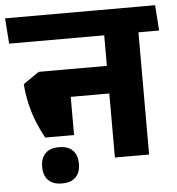

<svg xmlns="http://www.w3.org/2000/svg" viewBox="-78 -690 764 830"><g transform="rotate(-5 303.5 -275.0)"><path d="M543.6 -568H395.1V0H543.6ZM364.3 -530.3H633.4L625.7 -640.8H356.6ZM583.4 -530.3 575.7 -640.8H-25.5L-17.4 -530.3ZM454.4 -397.7H173.4V-277.9H454.4ZM102.5 -112.3H227.7V-397.7H99.2L30.2 -350.3Q33.9 -303.9 43.7 -262.5Q53.5 -221 68.5 -183.6Q83.6 -146.1 102.5 -112.3ZM158.1 91.7Q197.6 91.7 217.7 71Q237.7 50.3 237.7 14.8Q237.7 14.6 237.7 13.3Q237.7 11.9 237.7 11.4Q237.7 -23.9 217.8 -44.7Q197.9 -65.6 158.1 -65.6Q118.5 -65.6 98.5 -44.9Q78.4 -24.2 78.4 11.4Q78.4 11.9 78.4 13.1Q78.4 14.3 78.4 14.8Q78.4 50.3 98.5 71Q118.5 91.7 158.1 91.7Z"/></g></svg>

Font: Anek Devanagari Medium
Style: Regular
Weight: 500
Designer: Kailash Malviya (Devanagari) & Yesha Goshar (Latin)
Foundry: Ek Type
Version: Version 1.003